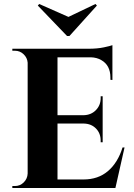

<svg xmlns="http://www.w3.org/2000/svg" viewBox="-20 -945 671 965"><path d="M329 -764H317L170 -917L177 -925L324 -860L460 -925L467 -917ZM55 -10Q81 -10 99.5 -28.5Q118 -47 119 -73V-630Q117 -655 98.5 -672.5Q80 -690 55 -690H42V-700H425Q469 -700 502 -707Q535 -714 545 -718V-543L535 -544V-555Q535 -617 489 -643Q467 -656 437 -657H269V-366H401Q438 -367 462 -391.5Q486 -416 486 -452V-461H496V-230H486V-238Q486 -275 462.5 -299Q439 -323 402 -324H269V-43H400Q473 -43 522.5 -85Q572 -127 596 -204H606L560 0H42V-10Z"/></svg>

Font: Cinzel Decorative
Style: Bold
Weight: 700
Version: Version 1.002;PS 001.002;hotconv 1.0.56;makeotf.lib2.0.21325